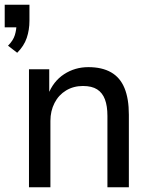

<svg xmlns="http://www.w3.org/2000/svg" viewBox="-30 -795 626 815"><path d="M43 -571 4 -601Q26 -623 33 -646Q40 -669 40 -692L63 -679H-10V-775H95V-707Q95 -668 83.5 -634Q72 -600 43 -571ZM93 0V-501H179V-393H174Q196 -450 242 -480Q288 -510 345 -510Q403 -510 441.5 -488Q480 -466 498.5 -421Q517 -376 517 -308V0H426V-303Q426 -345 415.5 -373Q405 -401 382.5 -415.5Q360 -430 322 -430Q282 -430 250.5 -411Q219 -392 201.5 -358Q184 -324 184 -282V0Z"/></svg>

Font: Nunitoga
Style: Medium
Weight: 500
Designer: Vernon Adams
Foundry: Vernon Adams
Version: Version 1.0